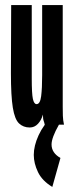

<svg xmlns="http://www.w3.org/2000/svg" viewBox="-20 -491 290 756"><path d="M97 11Q72 11 55 -5Q38 -21 30.5 -67Q23 -113 23 -202L24 -471H105V-182Q105 -122 109.5 -101.5Q114 -81 124 -81Q138 -81 142 -112Q146 -143 146 -195V-471H227V-71Q227 -53 227.5 -35.5Q228 -18 232 0H156Q155 -7 152 -15Q149 -23 149 -40Q143 -18 129.5 -3.5Q116 11 97 11ZM218 131 186 245Q146 221 129.5 186.5Q113 152 113 119Q113 83 132 41.5Q151 0 187 -34L212 0Q183 51 183 78Q183 111 218 131Z"/></svg>

Font: Inconsolata UltraCondensed Black
Style: Regular
Weight: 900
Width: 1
Monospace: yes
Designer: Raph Levien, Cyreal, Brenton Simpson
Foundry: Raph Levien, Cyreal, Google
Version: Version 3.001; ttfautohint (v1.8.2.53-6de2)